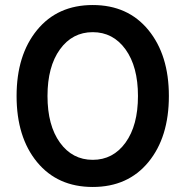

<svg xmlns="http://www.w3.org/2000/svg" viewBox="-20 -732 738 764"><path d="M46 -350Q46 -513 127.5 -612.5Q209 -712 349 -712Q489 -712 570.5 -612.5Q652 -513 652 -350Q652 -186 570.5 -87Q489 12 349 12Q209 12 127.5 -87Q46 -186 46 -350ZM218.5 -164.5Q268 -96 349 -96Q430 -96 479.5 -164.5Q529 -233 529 -350Q529 -467 479.5 -535.5Q430 -604 349 -604Q268 -604 218.5 -535.5Q169 -467 169 -350Q169 -233 218.5 -164.5Z"/></svg>

Font: AWOL-DM SemiBold
Style: Regular
Weight: 600
Designer: Colophon Foundry, Jonny Pinhorn, Mikhail Sharanda
Foundry: Colophon Foundry
Version: Version 1.000;Glyphs 3.2.3 (3260)